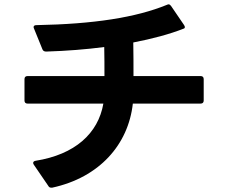

<svg xmlns="http://www.w3.org/2000/svg" viewBox="-20 -820 1040 886"><path d="M216 46H221C438 -1 572 -152 593 -342H906C915 -342 920 -347 920 -356V-455C920 -464 915 -469 906 -469H596C596 -519 596 -576 595 -624C683 -641 762 -662 828 -688C831 -689 833 -691 833 -695C833 -697 832 -701 829 -705L769 -793C766 -797 762 -800 758 -800C756 -800 753 -799 751 -798C607 -739 412 -709 148 -704C140 -704 135 -701 135 -695C135 -693 136 -690 137 -688L176 -592C179 -585 185 -582 193 -582C287 -585 377 -592 461 -603C462 -559 462 -512 462 -469H107C98 -469 93 -464 93 -455V-356C93 -347 98 -342 107 -342H457C433 -204 326 -107 144 -78C137 -77 133 -73 133 -68C133 -66 134 -63 136 -60L203 38C206 44 211 46 216 46Z"/></svg>

Font: LINE Seed JP App_OTF Bold
Style: Regular
Weight: 700
Designer: LINE & Fontrix & Fontworks
Version: Version 1.009